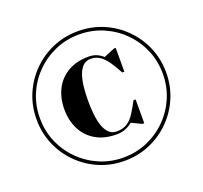

<svg xmlns="http://www.w3.org/2000/svg" viewBox="-131 -911 1131 1072"><g transform="rotate(-20 434.5 -375.0)"><path d="M449 -159.5Q488 -159.5 513.2 -177Q538.5 -194.5 557.2 -224.5Q576 -254.5 595.5 -291.5H608V-150H597.5L537.5 -178.5Q518.5 -162.5 495.2 -153.2Q472 -144 443 -144Q370 -144 319 -174Q268 -204 241.5 -256.2Q215 -308.5 215 -375Q215 -441.5 241.5 -493.8Q268 -546 319 -576Q370 -606 443 -606Q468.5 -606 489 -597.5Q509.5 -589 527 -573L592 -600H602V-458.5H589.5Q568.5 -498 548 -527.8Q527.5 -557.5 503.8 -574Q480 -590.5 449 -590.5Q421 -590.5 402.8 -572.5Q384.5 -554.5 374.2 -523.8Q364 -493 360 -454.5Q356 -416 356 -375Q356 -334 360 -295.5Q364 -257 374.2 -226.2Q384.5 -195.5 402.8 -177.5Q421 -159.5 449 -159.5ZM435 -760Q515 -760 584.8 -730.2Q654.5 -700.5 707.5 -647.5Q760.5 -594.5 790.2 -524.8Q820 -455 820 -375Q820 -295 790.2 -225.2Q760.5 -155.5 707.5 -102.5Q654.5 -49.5 584.8 -19.8Q515 10 435 10Q355 10 285.2 -19.8Q215.5 -49.5 162.5 -102.5Q109.5 -155.5 79.8 -225.2Q50 -295 50 -375Q50 -455 79.8 -524.8Q109.5 -594.5 162.5 -647.5Q215.5 -700.5 285.2 -730.2Q355 -760 435 -760ZM435 -9.5Q510.5 -9.5 576.8 -38Q643 -66.5 693.2 -116.8Q743.5 -167 771.8 -233.2Q800 -299.5 800 -375Q800 -450.5 771.8 -516.8Q743.5 -583 693.2 -633.2Q643 -683.5 576.8 -712Q510.5 -740.5 435 -740.5Q359.5 -740.5 293.2 -712Q227 -683.5 176.8 -633.2Q126.5 -583 98.2 -516.8Q70 -450.5 70 -375Q70 -299.5 98.2 -233.2Q126.5 -167 176.8 -116.8Q227 -66.5 293.2 -38Q359.5 -9.5 435 -9.5Z"/></g></svg>

Font: Bodoni Moda 11pt Black
Style: Regular
Weight: 900
Designer: Owen Earl
Foundry: indestructible type
Version: Version 2.004